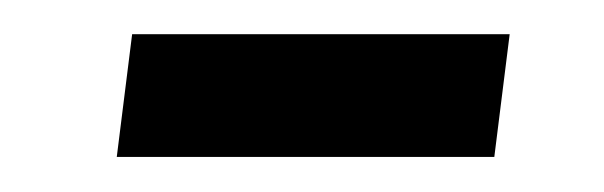

<svg xmlns="http://www.w3.org/2000/svg" viewBox="-20 -337 346 110"><path d="M55.7 -317.4H272L263.2 -247.1H46.9Z"/></svg>

Font: Carlito
Style: Italic
Weight: 400
Italic angle: -7°
Designer: Lukasz Dziedzic
Foundry: tyPoland Lukasz Dziedzic
Version: Version 1.104